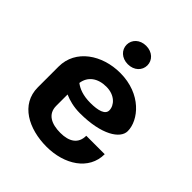

<svg xmlns="http://www.w3.org/2000/svg" viewBox="-199 -836 981 981"><g transform="rotate(45 291.5 -345.5)"><path d="M366.7 -641.7C366.7 -678.3 336.7 -708.3 291.7 -708.3C246.7 -708.3 216.7 -678.3 216.7 -641.7C216.7 -605 246.7 -575 291.7 -575C336.7 -575 366.7 -605 366.7 -641.7ZM295.8 -516.7C165.8 -516.7 50 -440 50 -316.7V-166.7C50 -43.3 167.5 16.7 295.8 16.7C424.2 16.7 533.3 -51.7 533.3 -166.7H400C400 -109.2 359.2 -83.3 295.8 -83.3C232.5 -83.3 183.3 -105.8 183.3 -166.7V-248.3C213.3 -235 250.8 -225 295.8 -225C451.7 -225 533.3 -279.2 533.3 -333.3C533.3 -410.8 449.2 -516.7 295.8 -516.7ZM184.2 -332.5C191.7 -385.8 234.2 -416.7 295.8 -416.7C356.7 -416.7 391.7 -377.5 391.7 -341.7C391.7 -311.7 352.5 -300 295.8 -300C243.3 -300 208.3 -314.2 184.2 -332.5Z"/></g></svg>

Font: BoonHome
Style: Bold
Weight: 700
Designer: Sungsit Sawaiwan
Foundry: Sungsit Sawaiwan
Version: Version 0.2